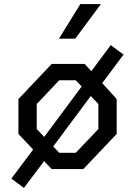

<svg xmlns="http://www.w3.org/2000/svg" viewBox="-20 -826 660 938"><path d="M347.5 -637 473 -806H372.5L268 -637ZM97 92 195.5 -39 232.5 0H387L550 -171.5V-342L479.5 -420L583.5 -559.5L521 -605.5L426 -478L394 -513.5H232.5L70 -342V-171.5L142 -95.5L35.5 46.5ZM159.5 -195.5V-318L269.5 -434H350L379 -403.5L196 -157ZM269.5 -79.5 240 -110.5 423.5 -357 460.5 -318V-195.5L350 -79.5Z"/></svg>

Font: FontWithASyntaxHighlighterNightOwl
Style: Regular
Weight: 400
Designer: Riley Cran & the Lettermatic Team
Foundry: Lettermatic
Version: Version 1.000 (FontWithASyntaxHighlighterNightOwl)